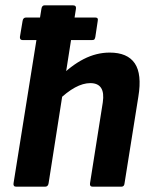

<svg xmlns="http://www.w3.org/2000/svg" viewBox="-20 -703 570 723"><path d="M66 -552Q54 -552 55 -564L65 -624Q67 -637 78 -637H339Q351 -637 348 -624L339 -564Q338 -559 336 -555.5Q334 -552 326 -552H116ZM41 0Q29 0 31 -13L136 -670Q138 -683 148 -683H254Q268 -683 266 -670L163 -13Q161 0 150 0ZM329 0Q317 0 319 -13L367 -317Q378 -390 320 -390Q293 -390 262.5 -373.5Q232 -357 196 -322L199 -407Q247 -456 295 -480.5Q343 -505 393 -505Q460 -505 487.5 -464.5Q515 -424 501 -339L449 -13Q448 0 437 0Z"/></svg>

Font: Sofia Sans Semi Condensed ExtraBold
Style: Italic
Weight: 800
Italic angle: -9°
Version: Version 4.100